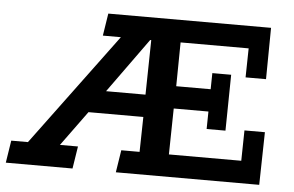

<svg xmlns="http://www.w3.org/2000/svg" viewBox="-83 -647 1089 711"><g transform="rotate(5 461.5 -291.5)"><path d="M-38 0 -25 -83H37L346 -500H279L292 -583H897L895 -392H819L821 -500H568L566 -337H694L695 -397H765L762 -189H692L693 -254H564L561 -83H830L832 -196H908L904 0H371L384 -83H452L455 -233L482 -213H233L274 -245L156 -83H223L210 0ZM285 -263 276 -296H481L455 -275L459 -499H455Z"/></g></svg>

Font: Rokkitt SemiBold
Style: Italic
Weight: 600
Italic angle: -9°
Designer: Vernon Adams
Foundry: Vernon Adams
Version: Version 3.103